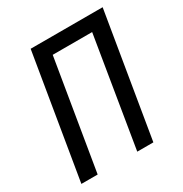

<svg xmlns="http://www.w3.org/2000/svg" viewBox="-171 -863 942 991"><g transform="rotate(-30 300.0 -367.5)"><path d="M29 0 151 -735H580L458 0H362L469 -651H234L126 0Z"/></g></svg>

Font: Iosevka Curly MdExObl
Style: Regular
Weight: 500
Width: 7
Italic angle: -9°
Monospace: yes
Designer: Belleve Invis
Foundry: Belleve Invis
Version: Version 11.1.0; ttfautohint (v1.8.3)